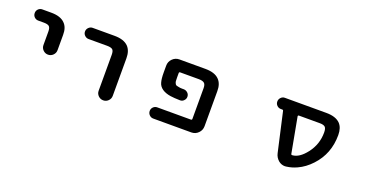

<svg xmlns="http://www.w3.org/2000/svg" viewBox="-26 -1072 3052 1575"><g transform="rotate(20 1500.0 -284.0)"><path d="M257.8 -277.3V-394.5Q257.8 -427.7 245.1 -439.5Q232.4 -451.2 197.3 -451.2H149.4Q128.9 -451.2 114.7 -465.3Q100.6 -479.5 100.6 -500Q100.6 -520.5 114.7 -534.7Q128.9 -548.8 149.4 -548.8H227.5Q308.6 -548.8 346.7 -509.8Q381.8 -475.6 380.9 -410.2V-277.3Q380.9 -252 362.8 -233.9Q344.7 -215.8 319.3 -215.8Q293.9 -215.8 275.9 -233.9Q257.8 -252 257.8 -277.3Z M811.5 -80.1V-393.6Q811.5 -426.8 798.8 -438.5Q785.2 -450.2 750 -450.2H588.9Q569.3 -450.2 554.7 -464.4Q540 -478.5 540 -498.5Q540 -518.6 554.7 -533.2Q569.3 -547.9 588.9 -547.9H780.3Q861.3 -547.9 900.4 -508.8Q934.6 -473.6 934.6 -408.2V-80.1Q934.6 -54.7 916.5 -36.6Q898.4 -18.6 873 -18.6Q847.7 -18.6 829.6 -36.6Q811.5 -54.7 811.5 -80.1Z M1310.5 -18.6Q1290 -18.6 1275.9 -33.2Q1261.7 -47.9 1261.7 -67.9Q1261.7 -87.9 1275.9 -102.1Q1290 -116.2 1310.5 -116.2H1603.5Q1613.3 -116.2 1613.3 -126V-393.6Q1613.3 -425.8 1599.6 -437.5Q1585.9 -450.2 1549.8 -450.2H1388.7Q1378.9 -450.2 1378.9 -440.4V-403.3Q1378.9 -380.9 1379.9 -370.1Q1380.9 -360.4 1385.7 -351.6Q1389.6 -342.8 1394.5 -339.8Q1399.4 -336.9 1415 -334Q1430.7 -330.1 1448.2 -330.1Q1455.1 -330.1 1464.8 -330.1Q1484.4 -329.1 1498.5 -315.4Q1512.7 -301.8 1512.7 -281.7Q1512.7 -261.7 1498 -248Q1485.4 -234.4 1465.8 -234.4Q1465.8 -234.4 1464.8 -234.4Q1413.1 -235.4 1380.9 -240.2Q1335.9 -247.1 1307.6 -266.6Q1278.3 -287.1 1270.5 -318.4Q1261.7 -348.6 1261.7 -403.3V-462.9Q1261.7 -498 1286.6 -522.9Q1311.5 -547.9 1346.7 -547.9H1573.2Q1655.3 -547.9 1693.4 -508.8Q1728.5 -473.6 1727.5 -408.2V-103.5Q1727.5 -68.4 1702.6 -43.5Q1677.7 -18.6 1642.6 -18.6Z M2469.7 -21.5Q2463.9 -20.5 2458 -20.5Q2427.7 -20.5 2403.3 -40Q2374 -64.5 2366.2 -101.6L2289.1 -443.4Q2288.1 -450.2 2280.3 -450.2H2266.6Q2247.1 -450.2 2232.9 -464.4Q2218.8 -478.5 2218.8 -498.5Q2218.8 -518.6 2232.9 -533.2Q2247.1 -547.9 2266.6 -547.9H2628.9Q2710.9 -547.9 2750 -508.8Q2783.2 -474.6 2783.2 -410.2Q2783.2 -328.1 2756.8 -259.3Q2730.5 -190.4 2677.2 -133.3Q2624 -76.2 2561.5 -47.9Q2517.6 -27.3 2469.7 -21.5ZM2604.5 -206.1Q2667 -287.1 2667 -389.6Q2667 -425.8 2653.8 -438Q2640.6 -450.2 2606.4 -450.2H2424.8Q2420.9 -450.2 2418.5 -447.3Q2416 -444.3 2417 -440.4L2473.6 -135.7Q2474.6 -126 2483.4 -126Q2484.4 -126 2484.4 -126Q2545.9 -129.9 2604.5 -206.1Z"/></g></svg>

Font: Rounded-X Mgen+ 1m medium
Style: Regular
Weight: 500
Designer: [Source Han Sans]
Ryoko NISHIZUKA  (kana & ideographs); Paul D. Hunt (Latin, Greek & Cyrillic); Wenlong ZHANG  (bopomofo
Version: Version 1.059.20150602